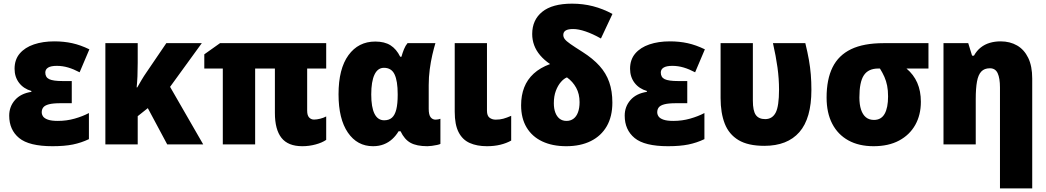

<svg xmlns="http://www.w3.org/2000/svg" viewBox="-20 -789 5716 1049"><path d="M372.1 -346.2V-225.1H311Q269.5 -225.1 247.3 -219.2Q225.1 -213.4 216.6 -202.4Q208 -191.4 208 -175.8Q208 -163.6 215.3 -152.8Q222.7 -142.1 241.9 -135.3Q261.2 -128.4 295.9 -128.4Q344.2 -128.4 387.9 -140.9Q431.6 -153.3 465.8 -171.4V-28.8Q423.8 -8.8 378.2 0.5Q332.5 9.8 267.1 9.8Q138.7 9.8 84.5 -34.9Q30.3 -79.6 30.3 -157.2Q30.3 -206.5 61.8 -242.4Q93.3 -278.3 151.4 -287.1V-292Q108.9 -304.2 84.2 -336.4Q59.6 -368.7 59.6 -413.1Q59.6 -463.4 87.9 -496.6Q116.2 -529.8 165.3 -546.4Q214.4 -563 276.9 -563Q329.1 -563 374.5 -553Q419.9 -543 468.3 -519.5L415 -394Q382.8 -411.1 352.3 -420.2Q321.8 -429.2 290.5 -429.2Q258.3 -429.2 242.9 -419.7Q227.5 -410.2 227.5 -392.6Q227.5 -366.7 249 -356.4Q270.5 -346.2 321.8 -346.2Z M1082.5 -553.2 909.2 -314.5 1090.3 0H893.6L787.6 -198.2L732.4 -154.3V0H555.7V-553.2H732.4V-445.8Q732.4 -405.8 731 -372.3Q729.5 -338.9 726.6 -311.5H730Q740.2 -329.6 753.2 -351.6Q766.1 -373.5 780.8 -394.5L888.7 -553.2Z M1695.8 -135.7Q1710.4 -135.7 1729.2 -140.4Q1748 -145 1762.2 -152.8V-24.9Q1739.7 -9.3 1704.3 0.2Q1668.9 9.8 1631.8 9.8Q1553.7 9.8 1517.8 -35.9Q1481.9 -81.5 1481.9 -171.9V-414.6H1374V0H1197.3V-414.6H1096.2V-492.2L1182.1 -553.2H1762.2V-414.6H1658.2V-184.6Q1658.2 -158.7 1668.9 -147.2Q1679.7 -135.7 1695.8 -135.7Z M2079.1 -131.8Q2105.5 -131.8 2121.6 -146.2Q2137.7 -160.6 2145.3 -191.4Q2152.8 -222.2 2152.8 -270V-274.9Q2152.8 -346.7 2135.7 -382.6Q2118.7 -418.5 2077.6 -418.5Q2043.5 -418.5 2025.9 -380.9Q2008.3 -343.3 2008.3 -272.9Q2008.3 -203.1 2026.1 -167.5Q2043.9 -131.8 2079.1 -131.8ZM2018.1 9.8Q1931.6 9.8 1880.6 -64.7Q1829.6 -139.2 1829.6 -273.9Q1829.6 -413.1 1883.8 -487.5Q1938 -562 2030.3 -562Q2081.1 -562 2113.5 -541.5Q2146 -521 2166.5 -479H2173.3Q2179.2 -500.5 2187.3 -520.3Q2195.3 -540 2206.5 -553.2H2358.9Q2350.6 -525.9 2342 -489Q2333.5 -452.1 2327.9 -409.9Q2322.3 -367.7 2322.3 -324.2V-194.3Q2322.3 -161.6 2332.8 -148.4Q2343.3 -135.3 2359.4 -135.3Q2366.2 -135.3 2374 -136.7Q2381.8 -138.2 2386.2 -140.1V-2.9Q2381.8 0 2368.4 2.9Q2355 5.9 2340.1 7.8Q2325.2 9.8 2315.4 9.8Q2256.3 9.8 2222.9 -8.8Q2189.5 -27.3 2168.5 -71.8H2157.7Q2143.1 -47.4 2123 -29.1Q2103 -10.7 2076.9 -0.5Q2050.8 9.8 2018.1 9.8Z M2640.6 -553.2V-184.1Q2640.6 -156.7 2654.5 -146Q2668.5 -135.3 2688.5 -135.3Q2710.9 -135.3 2729.7 -140.4Q2748.5 -145.5 2772.9 -156.2V-21Q2746.6 -6.3 2713.6 1.7Q2680.7 9.8 2640.1 9.8Q2585.9 9.8 2546.4 -7.8Q2506.8 -25.4 2485.6 -66.7Q2464.4 -107.9 2464.4 -178.7V-553.2Z M3105.5 -769Q3165.5 -769 3220.2 -754.9Q3274.9 -740.7 3326.2 -712.9L3263.2 -578.6Q3218.3 -604 3179.4 -617.2Q3140.6 -630.4 3111.3 -630.4Q3083.5 -630.4 3070.6 -622.3Q3057.6 -614.3 3057.6 -598.1Q3057.6 -585.9 3065.7 -575.2Q3073.7 -564.5 3096.4 -548.6Q3119.1 -532.7 3163.1 -504.9Q3219.2 -469.2 3255.4 -429.2Q3291.5 -389.2 3308.6 -340.1Q3325.7 -291 3325.7 -228.5Q3325.7 -152.8 3295.2 -99.6Q3264.6 -46.4 3208 -18.3Q3151.4 9.8 3073.7 9.8Q2998 9.8 2942.6 -16.4Q2887.2 -42.5 2857.2 -92.5Q2827.1 -142.6 2827.1 -213.9Q2827.1 -268.1 2844 -311.3Q2860.8 -354.5 2895.8 -386.7Q2930.7 -418.9 2985.4 -439Q2953.1 -460.9 2931.2 -486.8Q2909.2 -512.7 2898.4 -542Q2887.7 -571.3 2887.7 -603Q2887.7 -680.2 2942.6 -724.6Q2997.6 -769 3105.5 -769ZM3077.6 -366.2Q3061 -359.9 3044.4 -340.8Q3027.8 -321.8 3016.8 -292.5Q3005.9 -263.2 3005.9 -225.1Q3005.9 -195.3 3014.2 -173.6Q3022.5 -151.9 3037.8 -140.1Q3053.2 -128.4 3075.2 -128.4Q3097.2 -128.4 3113.3 -140.4Q3129.4 -152.3 3137.9 -175.5Q3146.5 -198.7 3146.5 -231Q3146.5 -275.9 3127.9 -309.6Q3109.4 -343.3 3077.6 -366.2Z M3734.9 -346.2V-225.1H3673.8Q3632.3 -225.1 3610.1 -219.2Q3587.9 -213.4 3579.3 -202.4Q3570.8 -191.4 3570.8 -175.8Q3570.8 -163.6 3578.1 -152.8Q3585.4 -142.1 3604.7 -135.3Q3624 -128.4 3658.7 -128.4Q3707 -128.4 3750.7 -140.9Q3794.4 -153.3 3828.6 -171.4V-28.8Q3786.6 -8.8 3741 0.5Q3695.3 9.8 3629.9 9.8Q3501.5 9.8 3447.3 -34.9Q3393.1 -79.6 3393.1 -157.2Q3393.1 -206.5 3424.6 -242.4Q3456.1 -278.3 3514.2 -287.1V-292Q3471.7 -304.2 3447 -336.4Q3422.4 -368.7 3422.4 -413.1Q3422.4 -463.4 3450.7 -496.6Q3479 -529.8 3528.1 -546.4Q3577.1 -563 3639.6 -563Q3691.9 -563 3737.3 -553Q3782.7 -543 3831.1 -519.5L3777.8 -394Q3745.6 -411.1 3715.1 -420.2Q3684.6 -429.2 3653.3 -429.2Q3621.1 -429.2 3605.7 -419.7Q3590.3 -410.2 3590.3 -392.6Q3590.3 -366.7 3611.8 -356.4Q3633.3 -346.2 3684.6 -346.2Z M4156.2 7.8Q4066.9 7.8 4014.6 -23.7Q3962.4 -55.2 3939.7 -113.5Q3917 -171.9 3917 -252.9V-553.2H4093.3V-239.3Q4093.3 -183.6 4109.4 -160.9Q4125.5 -138.2 4160.6 -138.2Q4199.2 -138.2 4217.8 -173.3Q4236.3 -208.5 4236.3 -299.3Q4236.3 -358.9 4227.8 -420.7Q4219.2 -482.4 4203.1 -553.2H4379.9Q4392.1 -503.9 4399.4 -462.4Q4406.7 -420.9 4409.9 -381.3Q4413.1 -341.8 4413.1 -297.9Q4413.1 -142.1 4347.4 -67.1Q4281.7 7.8 4156.2 7.8Z M5011.2 -232.9Q5011.2 -161.1 4980.5 -106.4Q4949.7 -51.8 4892.1 -21Q4834.5 9.8 4752.9 9.8Q4672.4 9.8 4615 -22Q4557.6 -53.7 4526.9 -113Q4496.1 -172.4 4496.1 -255.9Q4496.1 -355.5 4528.8 -421.4Q4561.5 -487.3 4630.1 -520.3Q4698.7 -553.2 4807.1 -553.2H5052.7V-414.6H4932.6Q4971.7 -381.8 4991.5 -336.7Q5011.2 -291.5 5011.2 -232.9ZM4675.3 -256.8Q4675.3 -217.8 4684.3 -190.2Q4693.4 -162.6 4710.9 -148.2Q4728.5 -133.8 4754.9 -133.8Q4794.4 -133.8 4813.2 -167Q4832 -200.2 4832 -262.2Q4832 -295.4 4826.9 -321Q4821.8 -346.7 4812 -368.9Q4802.2 -391.1 4787.6 -414.6H4778.3Q4724.1 -414.6 4699.7 -377.7Q4675.3 -340.8 4675.3 -256.8Z M5446.8 -563Q5498 -563 5536.9 -540.5Q5575.7 -518.1 5597.7 -472.9Q5619.6 -427.7 5619.6 -359.9V240.2H5443.4V-311.5Q5443.4 -361.3 5430.9 -388.7Q5418.5 -416 5388.2 -416Q5358.4 -416 5341.6 -398.4Q5324.7 -380.9 5317.9 -343.8Q5311 -306.6 5311 -247.6V0H5134.8V-553.2H5270L5291 -484.9H5301.3Q5316.4 -512.2 5338.4 -529.5Q5360.4 -546.9 5387.9 -554.9Q5415.5 -563 5446.8 -563Z"/></svg>

Font: Open Sans SemiCondensed ExtraBold
Style: Regular
Weight: 800
Width: 4
Designer: Monotype Design Team
Foundry: Monotype Imaging Inc.
Version: Version 3.000